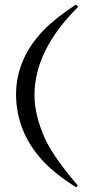

<svg xmlns="http://www.w3.org/2000/svg" viewBox="-20 -664 404 823"><path d="M315.4 -635.3Q220.7 -541 174.3 -446.5Q127.9 -352.1 127.9 -256.3Q127.9 -211.9 139.4 -165.3Q150.9 -118.7 172.9 -69.8Q191.4 -29.3 227.8 22.2Q264.2 73.7 313 130.4L306.6 139.2Q257.8 108.4 221.2 78.6Q184.6 48.8 158.7 20Q103 -42.5 76.2 -112.1Q49.3 -181.6 48.8 -258.8Q48.8 -400.9 151.9 -518.6Q179.2 -549.3 217.3 -580.3Q255.4 -611.3 304.2 -644Z"/></svg>

Font: HM XNiloofar
Style: Regular
Weight: 400
Designer: Hossein Movahhedian
Version: Version 2.8, 2015